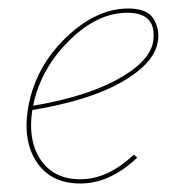

<svg xmlns="http://www.w3.org/2000/svg" viewBox="-20 -429 408 452"><path d="M282 -409Q327 -409 342 -384Q357 -359 351 -328Q341 -278 265 -235Q189 -192 56 -170Q45 -98 76 -52.5Q107 -7 169 -7Q234 -7 295 -65L303 -58Q239 3 169 3Q97 3 63.5 -52Q30 -107 50 -194Q71 -281 140 -345Q209 -409 282 -409ZM340 -328Q352 -399 280 -399Q211 -399 146.5 -337Q82 -275 61 -194L58 -180Q181 -201 255.5 -241.5Q330 -282 340 -328Z"/></svg>

Font: EauTestInfant Hairline
Style: Italic
Weight: 250
Italic angle: -12°
Designer: Christian Thalmann (Catharsis Fonts)
Version: Version 0.001;PS 000.001;hotconv 1.0.88;makeotf.lib2.5.64775